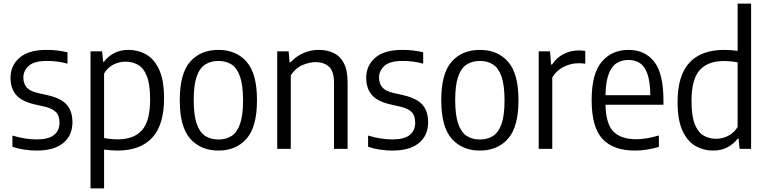

<svg xmlns="http://www.w3.org/2000/svg" viewBox="-20 -828 4268 1068"><path d="M185.5 9.5Q112.5 9.5 49 -11.5V-74Q119 -52.5 185 -52.5Q249 -52.5 280 -76.8Q311 -101 311 -145Q311 -184 291.8 -204Q272.5 -224 231.5 -234L168 -248.5Q98 -265.5 68.2 -301.8Q38.5 -338 38.5 -395.5Q38.5 -463 88.8 -506.8Q139 -550.5 239 -550.5Q271.5 -550.5 300.2 -547Q329 -543.5 355.5 -537V-474Q325.5 -482 298.5 -485.5Q271.5 -489 241.5 -489Q170.5 -489 140.2 -462Q110 -435 110 -397Q110 -363 128 -342.2Q146 -321.5 187.5 -311.5L251 -297Q323 -279.5 353 -243.5Q383 -207.5 383 -148.5Q383 -74.5 331.8 -32.5Q280.5 9.5 185.5 9.5Z M483.5 220V-542.5H548L553.5 -484.5H558.5Q579 -513 613.8 -531.8Q648.5 -550.5 694.5 -550.5Q748 -550.5 793 -525.2Q838 -500 865.2 -441Q892.5 -382 892.5 -281Q892.5 -133 826.5 -61.8Q760.5 9.5 633.5 9.5Q615 9.5 595.2 7.8Q575.5 6 559 4V220ZM636.5 -53Q724 -53 769.5 -103.5Q815 -154 815 -274Q815 -358.5 797 -404.2Q779 -450 747.8 -467.5Q716.5 -485 677 -485Q643.5 -485 611.2 -469Q579 -453 559 -419.5V-60.5Q594 -53 636.5 -53Z M1195 9.5Q1097 9.5 1038.5 -56Q980 -121.5 980 -270.5Q980 -420 1038 -485.2Q1096 -550.5 1195 -550.5Q1293 -550.5 1351.2 -485Q1409.5 -419.5 1409.5 -271Q1409.5 -122 1351.2 -56.2Q1293 9.5 1195 9.5ZM1195 -52Q1237 -52 1267.8 -71.5Q1298.5 -91 1315.2 -138.5Q1332 -186 1332 -269Q1332 -354 1315.2 -402Q1298.5 -450 1267.8 -469.5Q1237 -489 1195 -489Q1153 -489 1122 -469.5Q1091 -450 1074.2 -402.8Q1057.5 -355.5 1057.5 -272Q1057.5 -187.5 1074.2 -139.5Q1091 -91.5 1121.8 -71.8Q1152.5 -52 1195 -52Z M1522 0V-542.5H1585.5L1591 -481.5H1596.5Q1626.5 -514.5 1666.8 -532.5Q1707 -550.5 1753.5 -550.5Q1800 -550.5 1836 -533.2Q1872 -516 1892.8 -476.5Q1913.5 -437 1913.5 -369.5V0H1838V-365.5Q1838 -431.5 1810 -457Q1782 -482.5 1735 -482.5Q1702 -482.5 1663 -466.2Q1624 -450 1597.5 -409.5V0Z M2164 9.5Q2091 9.5 2027.5 -11.5V-74Q2097.5 -52.5 2163.5 -52.5Q2227.5 -52.5 2258.5 -76.8Q2289.5 -101 2289.5 -145Q2289.5 -184 2270.2 -204Q2251 -224 2210 -234L2146.5 -248.5Q2076.5 -265.5 2046.8 -301.8Q2017 -338 2017 -395.5Q2017 -463 2067.2 -506.8Q2117.5 -550.5 2217.5 -550.5Q2250 -550.5 2278.8 -547Q2307.5 -543.5 2334 -537V-474Q2304 -482 2277 -485.5Q2250 -489 2220 -489Q2149 -489 2118.8 -462Q2088.5 -435 2088.5 -397Q2088.5 -363 2106.5 -342.2Q2124.5 -321.5 2166 -311.5L2229.5 -297Q2301.5 -279.5 2331.5 -243.5Q2361.5 -207.5 2361.5 -148.5Q2361.5 -74.5 2310.2 -32.5Q2259 9.5 2164 9.5Z M2649.5 9.5Q2551.5 9.5 2493 -56Q2434.5 -121.5 2434.5 -270.5Q2434.5 -420 2492.5 -485.2Q2550.5 -550.5 2649.5 -550.5Q2747.5 -550.5 2805.8 -485Q2864 -419.5 2864 -271Q2864 -122 2805.8 -56.2Q2747.5 9.5 2649.5 9.5ZM2649.5 -52Q2691.5 -52 2722.2 -71.5Q2753 -91 2769.8 -138.5Q2786.5 -186 2786.5 -269Q2786.5 -354 2769.8 -402Q2753 -450 2722.2 -469.5Q2691.5 -489 2649.5 -489Q2607.5 -489 2576.5 -469.5Q2545.5 -450 2528.8 -402.8Q2512 -355.5 2512 -272Q2512 -187.5 2528.8 -139.5Q2545.5 -91.5 2576.2 -71.8Q2607 -52 2649.5 -52Z M2976.5 0V-542.5H3039.5L3045.5 -469H3051Q3076.5 -508.5 3116 -528Q3155.5 -547.5 3199 -547.5Q3209.5 -547.5 3218.8 -546.8Q3228 -546 3235.5 -544.5V-473.5Q3225.5 -475.5 3215.8 -475.8Q3206 -476 3195 -476Q3155.5 -476 3115.5 -456.2Q3075.5 -436.5 3052 -397V0Z M3511.5 9.5Q3392 9.5 3331.5 -55Q3271 -119.5 3271 -271.5Q3271 -418 3327 -484.2Q3383 -550.5 3476 -550.5Q3568 -550.5 3619.2 -484.5Q3670.5 -418.5 3670.5 -270V-245.5H3348Q3350.5 -138 3392.5 -95.8Q3434.5 -53.5 3519.5 -53.5Q3573.5 -53.5 3645 -74.5V-11Q3608 0 3575.8 4.8Q3543.5 9.5 3511.5 9.5ZM3475.5 -494.5Q3438.5 -494.5 3410.2 -476.8Q3382 -459 3365.8 -416.2Q3349.5 -373.5 3348 -298.5H3597.5Q3596.5 -373.5 3581.5 -416.2Q3566.5 -459 3539.5 -476.8Q3512.5 -494.5 3475.5 -494.5Z M3947.5 9.5Q3893.5 9.5 3848.5 -16.2Q3803.5 -42 3776.2 -101Q3749 -160 3749 -260Q3749 -408.5 3815 -479.5Q3881 -550.5 4008.5 -550.5Q4027 -550.5 4046.5 -549Q4066 -547.5 4083 -545V-808H4158V0H4094L4088.5 -56.5H4083.5Q4062.5 -28.5 4027.8 -9.5Q3993 9.5 3947.5 9.5ZM3964.5 -56Q3998 -56 4030.2 -72.2Q4062.5 -88.5 4083 -121.5V-481Q4047.5 -488.5 4005.5 -488.5Q3917.5 -488.5 3872 -437.8Q3826.5 -387 3826.5 -267Q3826.5 -183.5 3844.5 -137.8Q3862.5 -92 3893.8 -74Q3925 -56 3964.5 -56Z"/></svg>

Font: Encode Sans Semi Condensed
Style: Regular
Weight: 400
Width: 4
Designer: Multiple Designers
Foundry: Impallari Type
Version: Version 3.000; ttfautohint (v1.8.3) -l 8 -r 50 -G 200 -x 14 